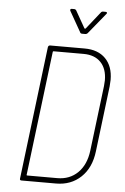

<svg xmlns="http://www.w3.org/2000/svg" viewBox="-60 -939 641 981"><g transform="rotate(5 261.0 -448.0)"><path d="M80 -10 163 -690Q165 -700 174 -700H351Q420 -700 458.5 -660.5Q497 -621 497 -552Q497 -542 495 -518L454 -182Q444 -97 393 -48.5Q342 0 265 0H88Q78 0 80 -10ZM115 -28H269Q333 -28 374.5 -69Q416 -110 425 -182L466 -517Q468 -537 468 -547Q468 -606 436.5 -639Q405 -672 348 -672H194Q190 -672 190 -668L112 -32Q111 -31 112 -29.5Q113 -28 115 -28ZM260 -889Q260 -896 269 -896H280Q287 -896 291 -890L341 -802Q342 -801 344 -801Q346 -801 347 -802L417 -890Q421 -896 429 -896H441Q447 -896 448.5 -892.5Q450 -889 445 -884L360 -780Q355 -774 347 -774H332Q323 -774 321 -780L262 -884Z"/></g></svg>

Font: Barlow Semi Condensed Thin
Style: Italic
Weight: 250
Width: 4
Italic angle: -7°
Designer: Jeremy Tribby
Foundry: Tribby Type
Version: Version 1.408